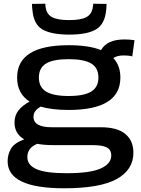

<svg xmlns="http://www.w3.org/2000/svg" viewBox="-20 -792 759 1032"><path d="M325 220Q21 220 21 75Q21 39 38.5 8Q56 -23 110 -43Q58 -74 58 -133Q58 -171 79 -198Q100 -225 139 -246Q72 -289 72 -375Q72 -549 349 -549Q457 -549 523 -523Q556 -580 649 -580Q676 -580 703 -576L691 -489Q680 -492 668 -493Q656 -494 645 -494Q610 -494 589 -480Q627 -440 627 -375Q627 -201 349 -201Q259 -201 198 -219Q180 -208 170 -195Q160 -182 160 -164Q160 -108 259 -108H522Q610 -108 653.5 -72Q697 -36 697 29Q697 121 607 170.5Q517 220 325 220ZM349 -276Q432 -276 470.5 -300Q509 -324 509 -375Q509 -427 470.5 -450.5Q432 -474 349 -474Q266 -474 227.5 -450.5Q189 -427 189 -375Q189 -324 227.5 -300Q266 -276 349 -276ZM127 52Q127 96 177 117.5Q227 139 338 139Q465 139 521.5 113.5Q578 88 578 44Q578 13 554 0.5Q530 -12 478 -12H266Q217 -12 180 -19Q150 -6 138.5 12Q127 30 127 52ZM352 -606Q257 -606 208.5 -633.5Q160 -661 154 -741Q152 -753 152 -771L224 -772Q224 -767 224 -763Q224 -759 225 -755Q230 -716 259.5 -700Q289 -684 352 -684Q415 -684 444.5 -700Q474 -716 479 -755Q480 -759 480.5 -763Q481 -767 481 -772L553 -771Q553 -763 552 -755Q551 -747 551 -740Q544 -663 497 -634.5Q450 -606 352 -606Z"/></svg>

Font: Georama Extended Medium
Style: Regular
Weight: 500
Width: 7
Designer: Jean-Baptiste Levee
Foundry: Production Type
Version: Version 1.000